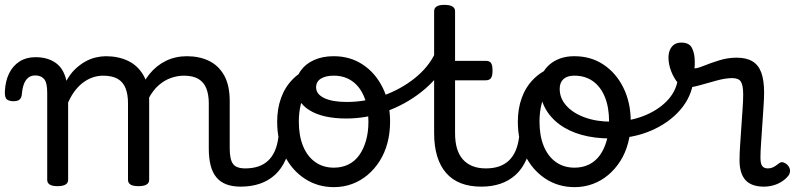

<svg xmlns="http://www.w3.org/2000/svg" viewBox="-75 -750 3267 789"><path d="M161 15Q140 15 129.5 8.5Q119 2 119 -11V-369Q119 -411 106 -425.5Q93 -440 70 -440Q53 -440 41.5 -431Q30 -422 23.5 -405Q17 -388 15 -365Q14 -349 6 -341.5Q-2 -334 -20 -334Q-36 -334 -46 -341Q-56 -348 -55 -374Q-53 -417 -37.5 -448.5Q-22 -480 5.5 -497.5Q33 -515 70 -515Q98 -515 119 -508.5Q140 -502 156 -490Q172 -478 182 -460.5Q192 -443 197 -422L198 -418Q214 -447 234 -466Q254 -485 275.5 -497Q297 -509 319 -514Q341 -519 360 -519Q411 -519 451 -500Q491 -481 514.5 -440.5Q538 -400 538 -334V-11Q538 2 527 8.5Q516 15 494 15Q472 15 461.5 8.5Q451 2 451 -11V-326Q451 -362 441 -387.5Q431 -413 408.5 -426Q386 -439 348 -439Q330 -439 311 -433.5Q292 -428 272.5 -415Q253 -402 236 -381Q219 -360 205 -329V-11Q205 2 194 8.5Q183 15 161 15ZM914 17Q880 17 855 7.5Q830 -2 814 -21.5Q798 -41 790.5 -70.5Q783 -100 783 -140V-326Q783 -361 773 -386.5Q763 -412 740.5 -425.5Q718 -439 681 -439Q655 -439 628.5 -430Q602 -421 578 -400.5Q554 -380 535.5 -345Q517 -310 506 -259H480Q480 -316 495.5 -363.5Q511 -411 539.5 -446Q568 -481 607 -500Q646 -519 693 -519Q744 -519 783.5 -500Q823 -481 846 -440.5Q869 -400 869 -334V-140Q869 -95 882.5 -76.5Q896 -58 933 -58Q947 -58 953.5 -46.5Q960 -35 958.5 -20.5Q957 -6 946 5.5Q935 17 914 17Z M914 17Q900 17 893.5 5.5Q887 -6 888.5 -20.5Q890 -35 901 -46.5Q912 -58 933 -58Q963 -58 986.5 -66Q1010 -74 1027 -90Q1044 -106 1054.5 -130Q1065 -154 1069 -186Q1071 -201 1084 -205.5Q1097 -210 1109.5 -205.5Q1122 -201 1120 -186Q1116 -133 1099 -94.5Q1082 -56 1055 -31.5Q1028 -7 992.5 5Q957 17 914 17Z M1297 19Q1230 19 1177 -16Q1124 -51 1094 -111.5Q1064 -172 1064 -250Q1064 -303 1080 -347.5Q1096 -392 1128 -424.5Q1160 -457 1209 -475.5Q1258 -494 1324 -494Q1337 -494 1340.5 -483Q1344 -472 1339.5 -461Q1335 -450 1322 -450Q1291 -450 1264.5 -441Q1238 -432 1217.5 -415Q1197 -398 1182.5 -374Q1168 -350 1160.5 -318.5Q1153 -287 1153 -250Q1153 -192 1170.5 -149.5Q1188 -107 1220.5 -84Q1253 -61 1297 -61Q1330 -61 1356.5 -74Q1383 -87 1401 -112Q1419 -137 1429 -172Q1439 -207 1439 -250Q1439 -308 1422 -350.5Q1405 -393 1373 -416Q1341 -439 1297 -439Q1278 -439 1269 -451Q1260 -463 1260 -479Q1260 -495 1269 -507Q1278 -519 1297 -519Q1364 -519 1416 -484.5Q1468 -450 1498 -389Q1528 -328 1528 -250Q1528 -203 1517 -162Q1506 -121 1485 -88Q1464 -55 1435.5 -31Q1407 -7 1372 6Q1337 19 1297 19Z M1348 -263Q1251 -263 1196 -297.5Q1141 -332 1141 -394Q1141 -432 1161 -460Q1181 -488 1216 -503.5Q1251 -519 1295 -519Q1314 -519 1323.5 -507Q1333 -495 1333 -479Q1333 -463 1323.5 -451Q1314 -439 1295 -439Q1264 -439 1244 -427Q1224 -415 1224 -391Q1224 -363 1257.5 -347Q1291 -331 1350 -331Q1427 -331 1499.5 -357Q1572 -383 1628.5 -428Q1685 -473 1713 -531Q1722 -549 1732.5 -550.5Q1743 -552 1751.5 -542.5Q1760 -533 1763 -518.5Q1766 -504 1758 -489Q1722 -424 1657 -372.5Q1592 -321 1511.5 -292Q1431 -263 1348 -263Z M1903 17Q1855 17 1819 3Q1783 -11 1758.5 -39Q1734 -67 1721.5 -108Q1709 -149 1709 -203V-704Q1709 -717 1719.5 -723.5Q1730 -730 1751 -730Q1773 -730 1784 -723.5Q1795 -717 1795 -704V-500H1921Q1936 -500 1942.5 -491.5Q1949 -483 1949 -460Q1949 -438 1942.5 -429Q1936 -420 1921 -420H1795V-203Q1795 -167 1803 -140Q1811 -113 1827 -95Q1843 -77 1866.5 -67.5Q1890 -58 1921 -58Q1935 -58 1942 -46.5Q1949 -35 1947.5 -20.5Q1946 -6 1935 5.5Q1924 17 1903 17Z M1903 17Q1889 17 1882.5 5.5Q1876 -6 1877.5 -20.5Q1879 -35 1890 -46.5Q1901 -58 1922 -58Q1952 -58 1975.5 -66Q1999 -74 2016 -90Q2033 -106 2043.5 -130Q2054 -154 2058 -186Q2060 -201 2073 -205.5Q2086 -210 2098.5 -205.5Q2111 -201 2109 -186Q2105 -133 2088 -94.5Q2071 -56 2044 -31.5Q2017 -7 1981.5 5Q1946 17 1903 17Z M2286 19Q2219 19 2166 -16Q2113 -51 2083 -111.5Q2053 -172 2053 -250Q2053 -303 2069 -347.5Q2085 -392 2117 -424.5Q2149 -457 2198 -475.5Q2247 -494 2313 -494Q2326 -494 2329.5 -483Q2333 -472 2328.5 -461Q2324 -450 2311 -450Q2280 -450 2253.5 -441Q2227 -432 2206.5 -415Q2186 -398 2171.5 -374Q2157 -350 2149.5 -318.5Q2142 -287 2142 -250Q2142 -192 2159.5 -149.5Q2177 -107 2209.5 -84Q2242 -61 2286 -61Q2319 -61 2345.5 -74Q2372 -87 2390 -112Q2408 -137 2418 -172Q2428 -207 2428 -250Q2428 -308 2411 -350.5Q2394 -393 2362 -416Q2330 -439 2286 -439Q2267 -439 2258 -451Q2249 -463 2249 -479Q2249 -495 2258 -507Q2267 -519 2286 -519Q2353 -519 2405 -484.5Q2457 -450 2487 -389Q2517 -328 2517 -250Q2517 -203 2506 -162Q2495 -121 2474 -88Q2453 -55 2424.5 -31Q2396 -7 2361 6Q2326 19 2286 19Z M2434 -181Q2368 -181 2314.5 -196Q2261 -211 2222.5 -240Q2184 -269 2163.5 -309Q2143 -349 2143 -398Q2143 -424 2153.5 -446Q2164 -468 2183 -484.5Q2202 -501 2227.5 -510Q2253 -519 2284 -519Q2303 -519 2312.5 -507Q2322 -495 2322 -479Q2322 -463 2312.5 -451Q2303 -439 2284 -439Q2256 -439 2240.5 -425Q2225 -411 2225 -385Q2225 -346 2252.5 -315.5Q2280 -285 2328 -267.5Q2376 -250 2437 -250Q2508 -250 2567 -272.5Q2626 -295 2664 -333.5Q2702 -372 2710 -421Q2712 -434 2728.5 -438Q2745 -442 2761 -438Q2777 -434 2775 -421Q2767 -352 2720 -298Q2673 -244 2599 -212.5Q2525 -181 2434 -181Z M3064 17Q3038 17 3019 10Q3000 3 2988 -10.5Q2976 -24 2970 -44.5Q2964 -65 2964 -91Q2964 -119 2966.5 -155Q2969 -191 2971.5 -229Q2974 -267 2976.5 -301.5Q2979 -336 2979 -361Q2979 -400 2969.5 -414.5Q2960 -429 2934 -429Q2906 -429 2870 -419Q2834 -409 2800 -399.5Q2766 -390 2745 -390Q2727 -390 2710.5 -409.5Q2694 -429 2683 -457.5Q2672 -486 2672 -513Q2672 -531 2678 -545Q2684 -559 2695.5 -567Q2707 -575 2725 -575Q2758 -575 2769 -552Q2780 -529 2780 -498Q2780 -491 2780 -484Q2780 -477 2779 -469Q2791 -469 2818 -480Q2845 -491 2880.5 -502Q2916 -513 2952 -513Q2992 -513 3017 -498Q3042 -483 3053.5 -451.5Q3065 -420 3065 -369Q3065 -346 3062.5 -310.5Q3060 -275 3057.5 -235.5Q3055 -196 3052.5 -161Q3050 -126 3050 -103Q3050 -77 3057.5 -67.5Q3065 -58 3080 -58Q3090 -58 3098 -61Q3106 -64 3113.5 -69.5Q3121 -75 3128 -80Q3136 -86 3146 -82Q3156 -78 3163 -70Q3171 -60 3171.5 -50Q3172 -40 3167 -31Q3156 -16 3139.5 -5Q3123 6 3103.5 11.5Q3084 17 3064 17Z"/></svg>

Font: Playwrite ID
Style: Regular
Weight: 400
Designer: Veronika Burian, José Scaglione
Foundry: TypeTogether
Version: Version 1.002